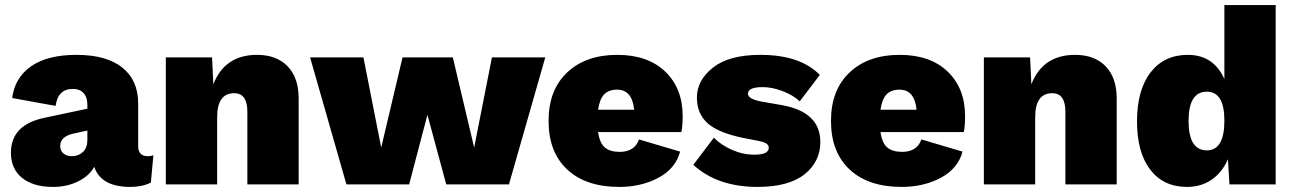

<svg xmlns="http://www.w3.org/2000/svg" viewBox="-20 -726 5092 756"><path d="M562 -111Q576 -111 584 -115L574 -7Q540 10 493 10Q378 10 351 -69Q331 -33 287 -11.5Q243 10 189 10Q111 10 67 -25.5Q23 -61 23 -125Q23 -236 159 -263L324 -298V-314Q324 -343 309 -359.5Q294 -376 267 -376Q208 -376 199 -309L28 -340Q38 -420 102.5 -465Q167 -510 281 -510Q399 -510 461.5 -460Q524 -410 524 -319V-151Q524 -111 562 -111ZM263 -111Q289 -111 306.5 -127.5Q324 -144 324 -175V-212L265 -199Q217 -187 217 -151Q217 -133 229.5 -122Q242 -111 263 -111Z M992 -510Q1069 -510 1112.5 -465Q1156 -420 1156 -338V0H954V-286Q954 -359 902 -359Q835 -359 835 -264V0H633V-500H815L820 -394Q865 -510 992 -510Z M1917 -500H2127L1984 0H1737L1663 -274L1591 0H1344L1201 -500H1411L1481 -145L1565 -500H1763L1847 -145Z M2668 -269Q2668 -231 2663 -206H2335Q2341 -163 2361.5 -145.5Q2382 -128 2420 -128Q2479 -128 2496 -177L2658 -129Q2640 -62 2572.5 -26Q2505 10 2418 10Q2287 10 2213.5 -58.5Q2140 -127 2140 -250Q2140 -372 2213.5 -441Q2287 -510 2410 -510Q2531 -510 2599.5 -444Q2668 -378 2668 -269ZM2410 -373Q2377 -373 2359 -354.5Q2341 -336 2335 -294H2477Q2469 -373 2410 -373Z M2963 10Q2805 10 2710 -77L2791 -184Q2819 -155 2862 -136Q2905 -117 2950 -117Q3007 -117 3007 -144Q3007 -154 2998 -160.5Q2989 -167 2963 -172L2911 -182Q2810 -202 2767 -240Q2724 -278 2724 -342Q2724 -410 2787.5 -460Q2851 -510 2974 -510Q3131 -510 3208 -431L3129 -327Q3102 -352 3061 -367.5Q3020 -383 2983 -383Q2925 -383 2925 -357Q2925 -336 2979 -326L3059 -312Q3210 -285 3210 -167Q3210 -89 3147.5 -39.5Q3085 10 2963 10Z M3780 -269Q3780 -231 3775 -206H3447Q3453 -163 3473.5 -145.5Q3494 -128 3532 -128Q3591 -128 3608 -177L3770 -129Q3752 -62 3684.5 -26Q3617 10 3530 10Q3399 10 3325.5 -58.5Q3252 -127 3252 -250Q3252 -372 3325.5 -441Q3399 -510 3522 -510Q3643 -510 3711.5 -444Q3780 -378 3780 -269ZM3522 -373Q3489 -373 3471 -354.5Q3453 -336 3447 -294H3589Q3581 -373 3522 -373Z M4213 -510Q4290 -510 4333.5 -465Q4377 -420 4377 -338V0H4175V-286Q4175 -359 4123 -359Q4056 -359 4056 -264V0H3854V-500H4036L4041 -394Q4086 -510 4213 -510Z M4801 -706H5003V0H4821L4815 -99Q4793 -48 4751.5 -19Q4710 10 4654 10Q4561 10 4509 -58Q4457 -126 4457 -248Q4457 -372 4510.5 -441Q4564 -510 4657 -510Q4758 -510 4801 -415ZM4732 -134Q4801 -134 4801 -251Q4801 -365 4732 -365Q4660 -365 4660 -250Q4660 -134 4732 -134Z"/></svg>

Font: Elaine Sans ExtraBold
Style: Regular
Weight: 800
Designer: Wei Huang
Foundry: Wei Huang
Version: Version 2.001;December 24, 2019;FontCreator 12.0.0.2547 64-b